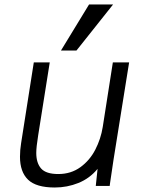

<svg xmlns="http://www.w3.org/2000/svg" viewBox="-20 -828 640 855"><path d="M69 -130Q69 -160 74 -190.5L130.5 -550H201.5L150 -225.5Q141.5 -172.5 141.5 -147Q141.5 -102 163.2 -77.5Q185 -53 239.5 -53Q296 -53 338 -83.5Q380 -114 404.5 -161.8Q429 -209.5 437.5 -262.5L482.5 -550H555L485.5 -116.5L470 -12L468.5 0H406.5L414.5 -76Q379.5 -33.5 329.2 -13.2Q279 7 224 7Q141 7 105 -27.8Q69 -62.5 69 -130ZM251.5 -603 376.5 -808H483.5L320.5 -603Z"/></svg>

Font: JuliaMono Light
Style: Italic
Weight: 300
Italic angle: -9°
Monospace: yes
Designer: cormullion
Foundry: corm
Version: Version 0.054; ttfautohint (v1.8.4)